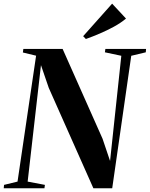

<svg xmlns="http://www.w3.org/2000/svg" viewBox="-44 -1004 799 1024"><path d="M-24 0 -22.5 -18 49.5 -35.5 148.5 -707 78 -724 80.5 -743H290L503 -264L543 -145.5L603 -706.5L515.5 -725L518 -743H735L733.5 -725L656 -706.5L554.5 0H454L216 -535.5L174.5 -656.5L103.5 -35.5L195.5 -18L193 0ZM414 -796 399.5 -811 554 -984.5 628 -905Q600 -881.5 563.8 -861.8Q527.5 -842 489 -825.5Q450.5 -809 414 -796Z"/></svg>

Font: Merriweather 144pt
Style: Bold Italic
Weight: 700
Italic angle: -7.8°
Version: Version 2.101